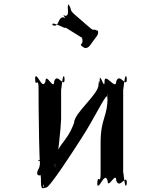

<svg xmlns="http://www.w3.org/2000/svg" viewBox="-20 -1014 790 1021"><path d="M476 -797C490 -816 509 -833 499 -852C478 -870 520 -832 499 -850C468 -867 487 -842 455 -869C434 -887 400 -917 379 -935C344 -966 367 -957 345 -989C324 -1007 369 -971 348 -989C328 -993 358 -926 325 -930C304 -948 339 -904 318 -922C284 -923 297 -865 260 -880C239 -898 280 -865 259 -883C254 -904 330 -858 328 -866C307 -884 437 -797 416 -815C407 -826 424 -808 417 -786C407 -774 406 -773 430 -759C452 -755 463 -779 476 -797ZM410 -274C489 -396 532 -496 549 -502C549 -449 552 -553 552 -500C552 -387 515 -388 515 -253V-92C515 -22 498 -98 498 -35C498 18 496 -90 496 -37C505 7 535 -107 552 -54C552 -1 598 -107 598 -54C616 -1 655 -100 655 -37C655 16 653 -88 653 -35C643 9 635 -128 635 -92V-544C635 -508 643 -644 653 -600C653 -547 655 -651 655 -598C655 -535 616 -634 598 -581C598 -528 536 -634 536 -581C536 -528 511 -636 509 -588C509 -535 512 -643 512 -590C514 -533 508 -622 504 -564C504 -511 374 -414 374 -361C330 -240 273 -249 273 -137C273 -84 270 -191 270 -138C287 -144 305 -354 305 -382V-544C305 -508 313 -644 322 -600C322 -547 324 -651 324 -598C324 -535 285 -634 268 -581C268 -528 222 -634 222 -581C204 -528 175 -642 166 -598C166 -545 167 -653 167 -600C167 -537 185 -614 185 -544C185 -491 186 -38 205 -38C225 -21 207 9 207 -68C207 -153 206 -158 186 -158C176 -167 204 -174 188 -121C154 -68 214 -68 214 -121C214 -174 238 -172 221 -168C201 -168 198 -164 198 -79C196 2 203 -12 226 -17C245 -17 376 -221 410 -274Z"/></svg>

Font: Hussar Przerywany
Style: Regular
Weight: 400
Foundry: Cannot Into Space Fonts
Version: Version 0.982